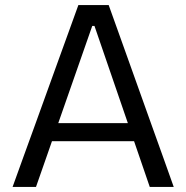

<svg xmlns="http://www.w3.org/2000/svg" viewBox="-20 -733 730 753"><path d="M29.4 0Q50.3 -57.7 73.1 -121.1Q96 -184.5 116.9 -241.7L205.3 -486.4Q229.2 -552.3 248.5 -605.6Q267.8 -659 287.3 -713H406.3Q426.1 -657.8 445.1 -604.8Q464 -551.8 487.6 -486L575.3 -240.6Q596.4 -181.6 618.8 -119.3Q641.2 -57 661.3 0H567.3Q546 -62.5 523.2 -128.6Q500.5 -194.8 480.3 -253.4L350.5 -631.3H341.8L210.9 -257Q189.5 -195.9 166.4 -129.2Q143.3 -62.6 121.2 0ZM161.6 -179.2 169.3 -250.2H530.6L536.9 -179.2Z"/></svg>

Font: Commissioner Thin
Style: Regular
Weight: 100
Designer: Kostas Bartsokas
Foundry: Kostas Bartsokas
Version: Version 1.001;gftools[0.9.23]